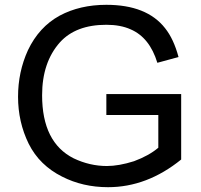

<svg xmlns="http://www.w3.org/2000/svg" viewBox="-20 -765 836 798"><path d="M422 -287V-374H733V-102Q591 13 429 13Q324 13 238 -31Q192 -54 157 -88Q122 -122 99 -168Q55 -258 55 -363Q55 -466 96 -556Q142 -653 228 -700Q312 -745 422 -745Q590 -745 666 -648Q702 -603 722 -528L634 -504Q602 -609 523 -643Q481 -662 422 -662Q295 -662 229 -589Q155 -506 155 -369Q155 -173 286 -107Q353 -75 424 -75Q474 -75 537 -95Q599 -118 638 -151V-287Z"/></svg>

Font: MongolianScript
Style: Regular
Weight: 400
Designer: Bolorsoft LLC, NUM
Foundry: Bolorsoft LLC
Version: Version 3.2